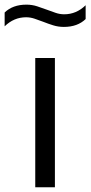

<svg xmlns="http://www.w3.org/2000/svg" viewBox="-60 -786 380 806"><path d="M88 0V-542.5H170.5V0ZM208 -673Q184.5 -673 163 -679.8Q141.5 -686.5 121.5 -694.5Q103 -701.5 85.2 -707.5Q67.5 -713.5 49.5 -713.5Q-1.5 -713.5 -40.5 -675.5V-733.5Q-6.5 -766.5 51 -766.5Q74.5 -766.5 96 -759.5Q117.5 -752.5 137.5 -745Q156 -738 173.8 -732Q191.5 -726 209.5 -726Q260.5 -726 299.5 -764V-706Q265.5 -673 208 -673Z"/></svg>

Font: Encode Sans Expanded
Style: Regular
Weight: 400
Width: 7
Designer: Multiple Designers
Foundry: Impallari Type
Version: Version 3.000; ttfautohint (v1.8.3) -l 8 -r 50 -G 200 -x 14 